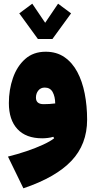

<svg xmlns="http://www.w3.org/2000/svg" viewBox="-20 -753 512 1046"><path d="M265.6 -540.5H186.5L85 -680.2L155.8 -732.9L226.1 -628.9L296.4 -732.9L367.2 -680.2ZM274.9 0.5 270.5 -7.8Q256.8 -3.4 240.5 -1.5Q224.1 0.5 210 0.5Q121.6 0.5 75 -49.8Q28.3 -100.1 28.3 -191.4Q28.3 -264.2 50.5 -328.1Q72.8 -392.1 117.2 -431.6Q161.6 -471.2 229 -471.2Q288.1 -471.2 330.8 -441.9Q373.5 -412.6 400.9 -361.6Q428.2 -310.5 441.4 -243.7Q454.6 -176.8 454.6 -101.1Q454.6 33.2 369.1 123.3Q283.7 213.4 107.4 272.9L23.4 100.1Q74.7 87.4 124.5 70.6Q174.3 53.7 214.1 35.4Q253.9 17.1 274.9 0.5ZM280.8 -189.5Q280.3 -227.1 266.8 -251.5Q253.4 -275.9 223.6 -275.9Q201.7 -275.9 188.7 -259.8Q175.8 -243.7 175.8 -221.2Q175.8 -185.5 217.8 -185.5Q233.4 -185.5 249.3 -186.5Q265.1 -187.5 280.8 -189.5Z"/></svg>

Font: Estedad-FD Black
Style: Regular
Weight: 900
Designer: Amin Abedi
Version: Version 7.3